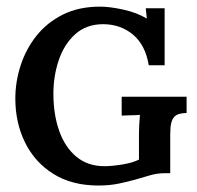

<svg xmlns="http://www.w3.org/2000/svg" viewBox="-20 -558 606 590"><path d="M282.4 12.1Q201 12.1 143.9 -23.7Q86.9 -59.4 57 -120.1Q27.1 -180.8 27.1 -255.2Q27.1 -306.6 43.3 -356.6Q59.4 -406.7 91.7 -447.6Q123.9 -488.4 172.9 -513Q221.9 -537.6 287.5 -537.6Q317.6 -537.6 359.2 -528.4Q400.8 -519.3 431.2 -500.9L427.9 -532.5H485.9V-357.5H437.1Q426.8 -419.9 388.7 -451.6Q350.6 -483.3 297.4 -483.7Q245.3 -483.7 211.2 -452.9Q177.1 -422.1 160.6 -373.3Q144.1 -324.5 144.1 -270.3Q144.1 -205.7 162.1 -155.3Q180.1 -104.9 215.1 -76.1Q250.1 -47.3 301.1 -47.3Q322.7 -47.3 354.4 -52.3Q386.1 -57.2 407 -67.5V-137.5Q407 -158 408 -176.8Q408.9 -195.5 410 -205Q398.2 -203.9 379.9 -203.7Q361.6 -203.5 353.9 -202.8V-260.7H553.4V-210.9Q540.9 -210.5 531.4 -208.1Q521.8 -205.7 515.6 -199.1Q509.4 -192.5 506.2 -179.9Q503.1 -167.2 503.1 -145.6V-25.7H485.1Q463.1 -25.7 441.5 -19.4Q419.9 -13.2 394.9 -5.9Q371.5 0.7 343.8 6.4Q316.1 12.1 282.4 12.1Z"/></svg>

Font: Parastoo
Style: Regular
Weight: 400
Foundry: Saber Rastikerdar (saber.rastikerdar@gmail.com)
Version: Version 3.000